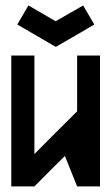

<svg xmlns="http://www.w3.org/2000/svg" viewBox="-20 -669 400 689"><path d="M338.9 0H256.8Q242.2 -37.1 212.9 -109.4Q175.8 -73.2 103.5 0H20.5V-469.7H103.5V-116.2Q154.3 -168 256.8 -269.5V-469.7H338.9ZM180.7 -501H179.7Q133.8 -527.3 42 -581.1Q54.7 -603.5 82 -649.4Q114.3 -630.9 179.7 -592.8Q212.9 -612.3 278.3 -649.4Q292 -627 318.4 -581.1Q272.5 -553.7 180.7 -501Z"/></svg>

Font: mr_KirucoupageG
Style: Regular
Weight: 400
Designer: Jan Henkel
Version: Version 1.00 May 25, 2020, initial release